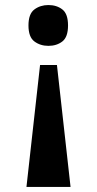

<svg xmlns="http://www.w3.org/2000/svg" viewBox="-20 -562 385 762"><path d="M206 -304 260 180H85L139 -304ZM172 -542Q205 -542 227.5 -524.5Q250 -507 250 -461Q250 -415 227.5 -397.5Q205 -380 172 -380Q140 -380 116.5 -397.5Q93 -415 93 -461Q93 -507 116.5 -524.5Q140 -542 172 -542Z"/></svg>

Font: Noto Serif Lao Condensed ExtraBold
Style: Regular
Weight: 800
Width: 3
Designer: Monotype Design Team
Foundry: Monotype Imaging Inc.
Version: Version 2.003; ttfautohint (v1.8.4.7-5d5b)